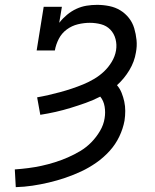

<svg xmlns="http://www.w3.org/2000/svg" viewBox="-20 -763 640 791"><path d="M45 8 41 -65Q69 -67 96.5 -70.5Q124 -74 151.5 -80Q179 -86 206 -94.5Q233 -103 259.5 -114.5Q286 -126 311 -141Q336 -156 356.5 -177Q377 -198 392 -223.5Q407 -249 411 -276Q415 -300 411 -324Q407 -348 393 -365Q364 -350 333 -339Q302 -328 271 -318.5Q240 -309 209 -302Q178 -295 146 -290L133 -362Q156 -366 180 -371.5Q204 -377 228 -383.5Q252 -390 276 -398Q300 -406 323 -415.5Q346 -425 368 -438Q390 -451 408.5 -468.5Q427 -486 440.5 -508.5Q454 -531 458 -555Q462 -579 456 -602Q450 -625 434.5 -641Q419 -657 396.5 -663Q374 -669 350 -669Q326 -669 301 -663Q276 -657 255 -641.5Q234 -626 222 -602.5Q210 -579 206 -555H131L160 -735H235L224 -669Q238 -687 256 -702Q274 -717 294.5 -726.5Q315 -736 336.5 -739.5Q358 -743 380 -743Q405 -743 430 -738Q455 -733 475.5 -720.5Q496 -708 511 -689Q526 -670 533 -646.5Q540 -623 542.5 -598Q545 -573 540 -547Q534 -509 513 -474Q492 -439 462 -412Q474 -398 481 -380.5Q488 -363 492 -344.5Q496 -326 496 -306Q496 -286 493 -266Q487 -233 471.5 -200.5Q456 -168 431.5 -141Q407 -114 377 -93Q347 -72 315 -57Q283 -42 249 -30.5Q215 -19 181 -11Q147 -3 113.5 2Q80 7 45 8Z"/></svg>

Font: Iosevka HT Extended
Style: Italic
Weight: 400
Width: 7
Italic angle: -9°
Monospace: yes
Designer: Belleve Invis
Foundry: Belleve Invis
Version: Version 32.3.0; ttfautohint (v1.8.4)